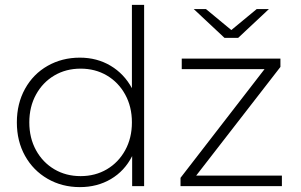

<svg xmlns="http://www.w3.org/2000/svg" viewBox="-20 -762 1234 786"><path d="M570 -742V0H521V-123Q490 -62 434 -29Q378 4 307 4Q234 4 175 -30Q116 -64 82.5 -124Q49 -184 49 -261Q49 -338 82.5 -398.5Q116 -459 175 -492.5Q234 -526 307 -526Q377 -526 432.5 -493Q488 -460 520 -401V-742ZM520 -261Q520 -325 492.5 -375Q465 -425 417.5 -453Q370 -481 310 -481Q250 -481 202.5 -453Q155 -425 127.5 -375Q100 -325 100 -261Q100 -197 127.5 -147Q155 -97 202.5 -69Q250 -41 310 -41Q370 -41 417.5 -69Q465 -97 492.5 -147Q520 -197 520 -261ZM1134 -43V0H719V-34L1063 -479H724V-522H1128V-488L783 -43ZM1081 -725 955 -607H899L773 -725H823L927 -639L1031 -725Z"/></svg>

Font: Idrija Light
Style: Regular
Weight: 300
Designer: Julieta Ulanovsky
Foundry: Julieta Ulanovsky
Version: Version 7.200